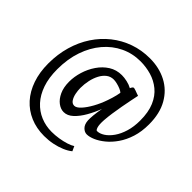

<svg xmlns="http://www.w3.org/2000/svg" viewBox="-237 -1010 1509 1509"><g transform="rotate(45 517.0 -256.0)"><path d="M71.5 -172Q71.5 -274.5 97.8 -365Q124 -455.5 172.5 -529Q221 -602.5 287.5 -655.2Q354 -708 435.2 -736.8Q516.5 -765.5 608 -765.5Q712 -765.5 794 -722.8Q876 -680 923.2 -597Q970.5 -514 970.5 -393Q970.5 -312.5 950 -248.2Q929.5 -184 896 -135.8Q862.5 -87.5 823.2 -55.5Q784 -23.5 746 -7.2Q708 9 679.5 9Q654 9 632.5 -12.8Q611 -34.5 608.5 -76.5Q607.5 -99 610.8 -133.2Q614 -167.5 623 -218Q601.5 -160.5 571.2 -107.5Q541 -54.5 504.5 -20.5Q468 13.5 427 13.5Q393.5 13.5 361.8 -10.2Q330 -34 309.2 -78.8Q288.5 -123.5 288.5 -186.5Q288.5 -241.5 306 -299.2Q323.5 -357 357 -406.2Q390.5 -455.5 438.2 -485.8Q486 -516 546 -516Q572.5 -516 604.5 -509Q636.5 -502 662.5 -487.5Q665.5 -496.5 672.2 -505.2Q679 -514 688.5 -511.5Q698 -509.5 708 -505.8Q718 -502 728.8 -498Q739.5 -494 750.5 -490.5Q745 -465 737 -425.2Q729 -385.5 720.5 -339.5Q712 -293.5 705.5 -248Q699 -202.5 696.5 -165.5Q693.5 -114.5 701 -90.5Q708.5 -66.5 718 -66.5Q747.5 -66.5 779.5 -87.2Q811.5 -108 839 -147Q866.5 -186 883.2 -241.2Q900 -296.5 900 -365.5Q900 -458 872.8 -521.8Q845.5 -585.5 798.5 -624Q751.5 -662.5 693 -679.5Q634.5 -696.5 572.5 -696.5Q484.5 -696.5 408.2 -660.2Q332 -624 274.8 -556.8Q217.5 -489.5 185.5 -396.5Q153.5 -303.5 153.5 -189.5Q153.5 -95 178 -24Q202.5 47 246 94.5Q289.5 142 347 166Q404.5 190 470 190Q508 190 548 183.8Q588 177.5 622 166.8Q656 156 675.5 143L693.5 182.5Q667.5 204 629.2 220.2Q591 236.5 545.2 245.8Q499.5 255 451 255Q366 255 296.2 225.2Q226.5 195.5 176.2 139.8Q126 84 98.8 5Q71.5 -74 71.5 -172ZM386 -214Q386 -186 392.2 -155Q398.5 -124 413 -102.2Q427.5 -80.5 451 -80.5Q474 -80.5 502.5 -111.5Q531 -142.5 558.8 -192.5Q586.5 -242.5 606 -299.5Q612.5 -317.5 618.2 -336.8Q624 -356 628.5 -374.5Q633 -393 635.5 -409Q626.5 -418.5 606 -427.2Q585.5 -436 563 -441.2Q540.5 -446.5 525.5 -446.5Q491.5 -446.5 465.5 -426.8Q439.5 -407 421.8 -373.5Q404 -340 395 -298.5Q386 -257 386 -214Z"/></g></svg>

Font: Merriweather SemiBold
Style: Regular
Weight: 600
Version: Version 2.100